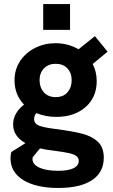

<svg xmlns="http://www.w3.org/2000/svg" viewBox="-20 -717 562 951"><path d="M32 67Q32 51 36 36L106 -8Q45 -42 45 -101Q45 -156 99 -199Q52 -248 52 -319Q52 -373 79.5 -414.5Q107 -456 153.5 -479.5Q200 -503 255 -503Q317 -503 369 -473L450 -538L513 -461L439 -400Q459 -363 459 -315Q459 -235 403.5 -186.5Q348 -138 259 -138Q206 -138 160 -157Q149 -144 149 -127Q149 -104 174 -94.5Q199 -85 256 -78Q340 -67 388 -54.5Q436 -42 465 -14.5Q494 13 494 64Q494 137 435.5 175.5Q377 214 269 214Q159 214 95.5 175Q32 136 32 67ZM335 -320Q335 -356 313.5 -378.5Q292 -401 256 -401Q220 -401 198 -378.5Q176 -356 176 -320Q176 -284 197 -260Q218 -236 256 -236Q294 -236 314.5 -260Q335 -284 335 -320ZM269 129Q317 129 343.5 116.5Q370 104 370 80Q370 64 357 55Q344 46 317.5 40.5Q291 35 237 28Q215 26 178 18L142 62L141 71Q141 98 175.5 113.5Q210 129 269 129ZM194 -697H327V-569H194Z"/></svg>

Font: Hanken Grotesk
Style: Bold
Weight: 700
Designer: Alfredo Marco Pradil
Foundry: Hanken Design Co.
Version: Version 3.014